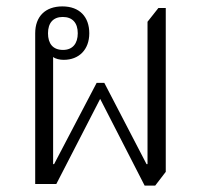

<svg xmlns="http://www.w3.org/2000/svg" viewBox="-20 -575 629 600"><path d="M432 5H465L498 -38V-550H475L441 -507V-62H438L306 -316H282L149 -62H146V-397C153 -391 167 -388 179 -388C227 -388 259 -420 259 -471C259 -522 229 -555 175 -555C122 -555 90 -524 90 -471V0H156L293 -266ZM177 -419C145 -419 130 -439 130 -471C130 -503 146 -522 176 -522C207 -522 223 -503 223 -471C223 -439 207 -419 177 -419Z"/></svg>

Font: Noto Serif Thai SemiCondensed Light
Style: Regular
Weight: 300
Width: 4
Designer: Monotype Design Team
Foundry: Monotype Imaging Inc.
Version: Version 2.002